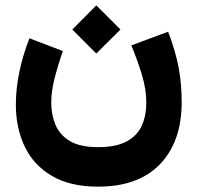

<svg xmlns="http://www.w3.org/2000/svg" viewBox="-20 -490 746 726"><path d="M344.2 -469.7 435.5 -378.4 344.2 -287.6 253.4 -378.4ZM350.6 66.4Q418.9 66.4 459 44.7Q499 22.9 516.1 -14.9Q533.2 -52.7 533.2 -101.6Q533.2 -153.3 516.1 -209Q499 -264.6 476.6 -318.4L615.7 -370.1Q644.5 -294.9 655.8 -232.7Q667 -170.4 667 -104.5Q667 45.4 585.2 130.6Q503.4 215.8 350.6 215.8Q245.6 215.8 176.5 175.3Q107.4 134.8 73.7 64.7Q40 -5.4 40 -94.7Q40 -154.3 53.2 -218Q66.4 -281.7 91.3 -345.2L217.8 -296.9Q199.2 -244.1 186.5 -194.3Q173.8 -144.5 173.8 -102.1Q173.8 -56.2 189.9 -17.8Q206.1 20.5 244.6 43.5Q283.2 66.4 350.6 66.4Z"/></svg>

Font: Vazirmatn UI NL Black
Style: Regular
Weight: 900
Designer: Saber Rastikerdar
Foundry: Saber Rastikerdar
Version: Version 33.003